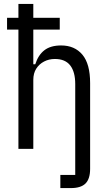

<svg xmlns="http://www.w3.org/2000/svg" viewBox="-20 -760 551 980"><path d="M288 200V133H364V-331Q364 -393 338.5 -426Q313 -459 260 -459Q230 -459 205 -446Q180 -433 165 -409.5Q150 -386 150 -352V0H74V-609H16V-669H74V-740H150V-669H285V-609H150V-432H160Q175 -479 206.5 -503.5Q238 -528 292 -528Q361 -528 400.5 -481Q440 -434 440 -336V102Q440 153 416.5 176.5Q393 200 342 200Z"/></svg>

Font: IBM Plex Sans Condensed
Style: Regular
Weight: 400
Width: 3
Designer: Mike Abbink, Paul van der Laan, Pieter van Rosmalen
Foundry: Bold Monday
Version: Version 3.201